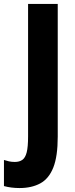

<svg xmlns="http://www.w3.org/2000/svg" viewBox="-76 -734 377 971"><path d="M23 217Q2 217 -18 214.5Q-38 212 -56 207V75Q-44 79 -30.5 82Q-17 85 -1 85Q22 85 37 74.5Q52 64 59 36.5Q66 9 66 -44V-714H216V-43Q216 57 193.5 113.5Q171 170 127.5 193.5Q84 217 23 217Z"/></svg>

Font: Noto Sans Gurmukhi ExtraCondensed ExtraBold
Style: Regular
Weight: 800
Width: 2
Designer: Jelle Bosma - Monotype Design Team
Foundry: Monotype Imaging Inc.
Version: Version 2.004; ttfautohint (v1.8.4.7-5d5b)